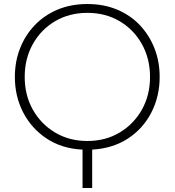

<svg xmlns="http://www.w3.org/2000/svg" viewBox="-20 -733 869 956"><path d="M391 203V12Q288 7 212.5 -43Q137 -93 95.5 -173Q54 -253 54 -350Q54 -426 79.5 -491.5Q105 -557 152.5 -607Q200 -657 266.5 -685Q333 -713 415 -713Q497 -713 563.5 -685Q630 -657 677 -607Q724 -557 749.5 -491.5Q775 -426 775 -350Q775 -254 734 -173.5Q693 -93 617.5 -43.5Q542 6 439 12V203ZM415 -31Q505 -31 575.5 -73Q646 -115 686.5 -187Q727 -259 727 -350Q727 -441 686.5 -513.5Q646 -586 575.5 -627.5Q505 -669 415 -669Q325 -669 254.5 -627.5Q184 -586 143.5 -513.5Q103 -441 103 -350Q103 -259 143.5 -187Q184 -115 254.5 -73Q325 -31 415 -31Z"/></svg>

Font: MuseoModerno ExtraLight
Style: Regular
Weight: 200
Designer: Pablo Cosgaya, Héctor Gatti, Marcela Romero, and the Authors of The MuseoModerno Project.
Foundry: Omnibus-Type Team
Version: Version 1.001